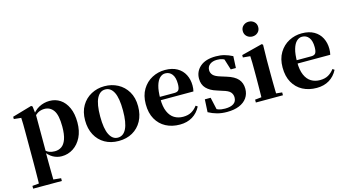

<svg xmlns="http://www.w3.org/2000/svg" viewBox="-106 -1248 3548 1945"><g transform="rotate(-15 1668.0 -275.5)"><path d="M36 259V230L144 220H235L337 230V259ZM105 259Q106 215 106.5 171.5Q107 128 107.5 86.5Q108 45 108 10V-314Q108 -364 107.5 -396.5Q107 -429 105 -465L29 -473V-497L233 -556L246 -546L255 -467L257 -462V-75L255 -61V10Q255 44 255.5 85.5Q256 127 256.5 171Q257 215 258 259ZM403 17Q354 17 311 -7Q268 -31 232 -84H220L240 -96Q265 -69 290 -59.5Q315 -50 348 -50Q388 -50 418.5 -71Q449 -92 466.5 -141Q484 -190 484 -273Q484 -393 449 -442.5Q414 -492 354 -492Q324 -492 296 -480Q268 -468 232 -427L217 -441H224Q262 -502 314 -529.5Q366 -557 425 -557Q487 -557 536 -524.5Q585 -492 614 -428.5Q643 -365 643 -274Q643 -184 610.5 -119Q578 -54 523.5 -18.5Q469 17 403 17Z M1000 17Q918 17 855.5 -18.5Q793 -54 758 -119.5Q723 -185 723 -273Q723 -362 760.5 -425.5Q798 -489 861.5 -523Q925 -557 1000 -557Q1077 -557 1140 -523.5Q1203 -490 1241 -426.5Q1279 -363 1279 -273Q1279 -184 1243.5 -119Q1208 -54 1145.5 -18.5Q1083 17 1000 17ZM1000 -18Q1058 -18 1089 -80.5Q1120 -143 1120 -271Q1120 -400 1089 -461.5Q1058 -523 1000 -523Q944 -523 912.5 -461.5Q881 -400 881 -271Q881 -143 912.5 -80.5Q944 -18 1000 -18Z M1642 17Q1559 17 1495.5 -16.5Q1432 -50 1395.5 -114.5Q1359 -179 1359 -272Q1359 -363 1398 -427Q1437 -491 1500 -524Q1563 -557 1635 -557Q1711 -557 1762.5 -527.5Q1814 -498 1840 -447Q1866 -396 1866 -333Q1866 -299 1859 -272H1423V-307H1669Q1703 -307 1715 -325.5Q1727 -344 1727 -388Q1727 -454 1700.5 -488.5Q1674 -523 1629 -523Q1598 -523 1572 -498.5Q1546 -474 1531 -422Q1516 -370 1516 -286Q1516 -204 1539 -151.5Q1562 -99 1602 -75Q1642 -51 1693 -51Q1746 -51 1781.5 -71.5Q1817 -92 1843 -127L1862 -114Q1830 -51 1774 -17Q1718 17 1642 17Z M2136 17Q2080 17 2033.5 4.5Q1987 -8 1943 -32L1950 -165H2011L2043 -21L1992 -28V-64Q2025 -42 2055 -31.5Q2085 -21 2125 -21Q2184 -21 2215 -42.5Q2246 -64 2246 -106Q2246 -138 2226 -161.5Q2206 -185 2145 -202L2088 -221Q2022 -241 1984.5 -280Q1947 -319 1947 -382Q1947 -458 2004.5 -507.5Q2062 -557 2169 -557Q2218 -557 2258.5 -546Q2299 -535 2342 -513L2336 -390H2282L2239 -528L2284 -512V-482Q2254 -502 2230.5 -511Q2207 -520 2172 -520Q2125 -520 2096.5 -498Q2068 -476 2068 -438Q2068 -409 2088.5 -386.5Q2109 -364 2167 -347L2224 -329Q2303 -305 2338.5 -264.5Q2374 -224 2374 -163Q2374 -108 2345.5 -67.5Q2317 -27 2264 -5Q2211 17 2136 17Z M2441 0V-30L2547 -41H2617L2725 -30V0ZM2508 0Q2509 -26 2509.5 -68Q2510 -110 2510.5 -156Q2511 -202 2511 -236V-313Q2511 -363 2510.5 -398Q2510 -433 2508 -468L2432 -475V-500L2651 -556L2663 -547L2660 -390V-236Q2660 -202 2660.5 -156Q2661 -110 2662 -68Q2663 -26 2664 0ZM2581 -655Q2548 -655 2524 -676.5Q2500 -698 2500 -733Q2500 -767 2524 -788.5Q2548 -810 2581 -810Q2615 -810 2638.5 -788.5Q2662 -767 2662 -733Q2662 -698 2638.5 -676.5Q2615 -655 2581 -655Z M3077 17Q2994 17 2930.5 -16.5Q2867 -50 2830.5 -114.5Q2794 -179 2794 -272Q2794 -363 2833 -427Q2872 -491 2935 -524Q2998 -557 3070 -557Q3146 -557 3197.5 -527.5Q3249 -498 3275 -447Q3301 -396 3301 -333Q3301 -299 3294 -272H2858V-307H3104Q3138 -307 3150 -325.5Q3162 -344 3162 -388Q3162 -454 3135.5 -488.5Q3109 -523 3064 -523Q3033 -523 3007 -498.5Q2981 -474 2966 -422Q2951 -370 2951 -286Q2951 -204 2974 -151.5Q2997 -99 3037 -75Q3077 -51 3128 -51Q3181 -51 3216.5 -71.5Q3252 -92 3278 -127L3297 -114Q3265 -51 3209 -17Q3153 17 3077 17Z"/></g></svg>

Font: Noto Serif JP ExtraBold
Style: Regular
Weight: 800
Designer: Ryoko NISHIZUKA 西塚涼子 (kana & ideographs); Frank Grießhammer (Latin, Greek & Cyrillic); Wenlong ZHANG 张文龙 (bopomofo); San
Foundry: Adobe
Version: Version 2.003-H1;hotconv 1.1.1;makeotfexe 2.6.0